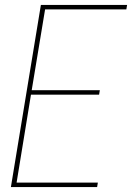

<svg xmlns="http://www.w3.org/2000/svg" viewBox="-20 -755 540 775"><path d="M24 0 145 -735H493L490 -717H162L108 -391H383L380 -373H105L47 -18H375L372 0Z"/></svg>

Font: Iosevka Thin Oblique
Style: Regular
Weight: 100
Italic angle: -9°
Monospace: yes
Designer: Belleve Invis
Foundry: Belleve Invis
Version: Version 32.5.0; ttfautohint (v1.8.4)